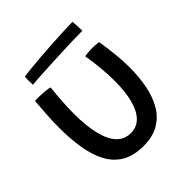

<svg xmlns="http://www.w3.org/2000/svg" viewBox="-187 -803 963 963"><g transform="rotate(-45 294.5 -321.5)"><path d="M397 -500Q404.5 -502 418.8 -503.5Q433 -505 447.5 -505Q459.5 -505 473.8 -504.2Q488 -503.5 496.5 -502Q504.5 -453.5 510 -403Q515.5 -352.5 515.5 -303.5Q515.5 -236.5 504 -177Q492.5 -117.5 466.2 -72.2Q440 -27 395.8 -1Q351.5 25 286 25Q214.5 25 168.5 -3.2Q122.5 -31.5 97 -81.8Q71.5 -132 61.2 -197.5Q51 -263 51 -337.5Q51 -383 54 -429.5Q57 -476 60.5 -520.5Q69.5 -521 83.2 -521Q97 -521 108 -520.5Q123.5 -519.5 138.8 -517.8Q154 -516 164 -513Q159 -468 156 -424Q153 -380 153 -339Q153 -251 167.8 -190Q182.5 -129 212.2 -97.5Q242 -66 287 -66Q329 -66 357.2 -94.5Q385.5 -123 400 -177.2Q414.5 -231.5 414.5 -309.5Q414.5 -354 410 -402.8Q405.5 -451.5 397 -500ZM477.5 -601.5Q445 -601.5 399.2 -600Q353.5 -598.5 301.8 -596.2Q250 -594 200.2 -591.2Q150.5 -588.5 111 -585Q110 -599.5 109.8 -614.5Q109.5 -629.5 111 -642Q128 -645.5 162.5 -649Q197 -652.5 240 -655.8Q283 -659 327.8 -661.8Q372.5 -664.5 411.2 -666.2Q450 -668 474 -668Q475 -661 476.2 -641.5Q477.5 -622 477.5 -601.5Z"/></g></svg>

Font: Grandstander Thin
Style: Regular
Weight: 400
Version: Version 1.200